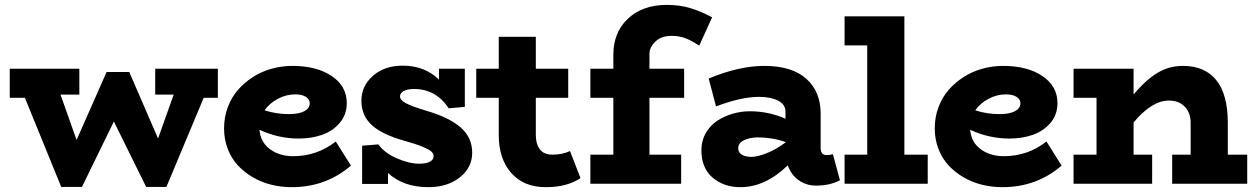

<svg xmlns="http://www.w3.org/2000/svg" viewBox="-20 -753 5139 787"><path d="M873 -471.2V-352.1H814.9L662.1 13.2H579.1L446.8 -254.9L315.9 13.2H231L82 -352.1H20V-471.2H305.2V-365.2H228L293.9 -179.2L417 -458H509.8L627.9 -185.1L691.9 -365.2H616.2V-471.2Z M1356.4 -172.9 1418.5 -74.2Q1315.9 14.2 1175.8 14.2Q1133.3 14.2 1093 4.4Q1052.7 -5.4 1017.6 -25.6Q982.4 -45.9 955.8 -74.2Q929.2 -102.5 913.8 -141.8Q898.4 -181.2 898.4 -227.1Q898.4 -272.5 913.6 -313.2Q928.7 -354 955.3 -384.5Q981.9 -415 1017.1 -437.5Q1052.2 -460 1093.8 -471.4Q1135.3 -482.9 1178.7 -482.9Q1277.8 -482.9 1339.6 -441.4Q1401.4 -399.9 1401.4 -330.1Q1401.4 -283.2 1372.8 -249.5Q1344.2 -215.8 1300.5 -200.4Q1256.8 -185.1 1204.6 -185.1Q1120.6 -185.1 1043.5 -221.2Q1047.9 -169.9 1086.7 -141.4Q1125.5 -112.8 1181.6 -112.8Q1279.3 -112.8 1356.4 -172.9ZM1190.4 -366.2Q1153.3 -366.2 1119.1 -348.1Q1085 -330.1 1064.5 -300.8Q1111.8 -285.2 1165.5 -285.2Q1206.5 -285.6 1228 -297.6Q1249.5 -309.6 1249.5 -330.1Q1249.5 -346.2 1233.4 -356.2Q1217.3 -366.2 1190.4 -366.2Z M1731.4 -297.9Q1822.3 -271 1868.9 -230Q1915.5 -189 1915.5 -127Q1915.5 -65.9 1864.7 -25.9Q1814 14.2 1735.4 14.2Q1633.8 14.2 1570.3 -43.9V1H1464.4V-155.8L1531.2 -161.1Q1555.2 -126.5 1606.2 -104.2Q1657.2 -82 1698.2 -82Q1726.6 -82 1741.9 -90.1Q1757.3 -98.1 1757.3 -112.8Q1757.3 -122.6 1749.5 -130.6Q1741.7 -138.7 1714.6 -150.4Q1687.5 -162.1 1638.2 -175.8Q1546.9 -201.2 1504.2 -240Q1461.4 -278.8 1461.4 -340.8Q1461.4 -400.4 1508.5 -442.1Q1555.7 -483.9 1631.3 -483.9Q1720.7 -483.9 1779.3 -426.8V-471.2H1885.3V-314.9L1819.3 -309.1Q1766.6 -388.2 1677.2 -388.2Q1650.4 -388.2 1635 -379.9Q1619.6 -371.6 1619.6 -357.9Q1619.6 -343.3 1643.1 -330.3Q1666.5 -317.4 1731.4 -297.9Z M2316.4 -133.8 2359.4 -22.9Q2304.2 14.2 2217.3 14.2Q2126.5 14.2 2075.4 -44.2Q2024.4 -102.5 2024.4 -199.2V-352.1H1932.1V-471.2H2024.4V-602.1H2176.3V-471.2H2309.1V-352.1H2176.3V-199.2Q2176.3 -162.6 2192.9 -140.9Q2209.5 -119.1 2244.1 -119.1Q2284.7 -119.1 2316.4 -133.8Z M2732.9 -606Q2690.4 -606 2666.3 -582.5Q2642.1 -559.1 2642.1 -532.2V-471.2H2784.2V-352.1H2642.1V-119.1H2772V0H2399.9V-119.1H2494.1V-352.1H2399.9V-471.2H2494.1V-528.8Q2494.1 -620.6 2554.2 -676.8Q2614.3 -732.9 2712.9 -732.9Q2764.2 -732.9 2805.9 -720.9Q2847.7 -709 2898.9 -682.1L2846.2 -565.9Q2812.5 -587.9 2787.8 -596.9Q2763.2 -606 2732.9 -606Z M3394 -121.1 3422.9 -14.2Q3382.3 7.8 3324.7 7.8Q3285.6 7.8 3254.4 -13.9Q3223.1 -35.6 3209 -75.2Q3116.7 14.2 3015.1 14.2Q2946.3 14.2 2900.4 -25.4Q2854.5 -64.9 2855 -139.2Q2855.5 -177.7 2873.5 -208.7Q2891.6 -239.7 2920.7 -258.5Q2949.7 -277.3 2983.9 -287.1Q3018.1 -296.9 3053.7 -296.9Q3131.8 -296.9 3199.7 -266.1V-294.9Q3199.7 -325.2 3169.2 -340.6Q3138.7 -356 3090.8 -356Q3018.6 -356 2915 -316.9L2884.8 -431.2Q3009.8 -482.9 3112.8 -482.9Q3226.1 -482.9 3284.9 -430.2Q3343.8 -377.4 3343.8 -288.1V-146Q3343.8 -117.2 3369.1 -117.2Q3382.3 -117.2 3394 -121.1ZM3005.9 -145Q3005.9 -127.4 3021.2 -118.7Q3036.6 -109.9 3060.1 -109.9Q3083.5 -109.9 3120.8 -124.3Q3158.2 -138.7 3199.7 -168.9V-170.9Q3145.5 -189.9 3085 -189.9Q3051.3 -189 3028.6 -177.7Q3005.9 -166.5 3005.9 -145Z M3687 -119.1H3782.7V0H3441.9V-119.1H3534.7V-566.9H3441.9V-686H3687Z M4269.5 -172.9 4331.5 -74.2Q4229 14.2 4088.9 14.2Q4046.4 14.2 4006.1 4.4Q3965.8 -5.4 3930.7 -25.6Q3895.5 -45.9 3868.9 -74.2Q3842.3 -102.5 3826.9 -141.8Q3811.5 -181.2 3811.5 -227.1Q3811.5 -272.5 3826.7 -313.2Q3841.8 -354 3868.4 -384.5Q3895 -415 3930.2 -437.5Q3965.3 -460 4006.8 -471.4Q4048.3 -482.9 4091.8 -482.9Q4190.9 -482.9 4252.7 -441.4Q4314.5 -399.9 4314.5 -330.1Q4314.5 -283.2 4285.9 -249.5Q4257.3 -215.8 4213.6 -200.4Q4169.9 -185.1 4117.7 -185.1Q4033.7 -185.1 3956.5 -221.2Q3960.9 -169.9 3999.8 -141.4Q4038.6 -112.8 4094.7 -112.8Q4192.4 -112.8 4269.5 -172.9ZM4103.5 -366.2Q4066.4 -366.2 4032.2 -348.1Q3998 -330.1 3977.5 -300.8Q4024.9 -285.2 4078.6 -285.2Q4119.6 -285.6 4141.1 -297.6Q4162.6 -309.6 4162.6 -330.1Q4162.6 -346.2 4146.5 -356.2Q4130.4 -366.2 4103.5 -366.2Z M5012.7 -119.1H5092.3V0H4784.7V-119.1H4860.4V-250Q4860.4 -289.6 4836.7 -315.2Q4813 -340.8 4771.5 -340.8Q4701.2 -340.8 4626.5 -251V-119.1H4702.6V0H4380.4V-119.1H4474.6V-352.1H4380.4V-471.2H4626.5V-366.2Q4678.7 -427.2 4725.6 -455.1Q4772.5 -482.9 4828.6 -482.9Q4918.9 -482.9 4965.8 -424.1Q5012.7 -365.2 5012.7 -250Z"/></svg>

Font: BioRhyme ExtraBold
Style: Regular
Weight: 800
Designer: Aoife Mooney
Foundry: Aoife Mooney Type
Version: Version 1.500;PS 001.500;hotconv 1.0.88;makeotf.lib2.5.64775